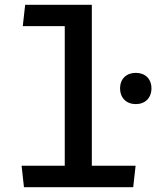

<svg xmlns="http://www.w3.org/2000/svg" viewBox="-20 -785 660 805"><path d="M549.5 -348.5C588 -348.5 615 -374 615 -414.5C615 -455 588 -479.5 549.5 -479.5C510.5 -479.5 483.5 -455 483.5 -414.5C483.5 -374 510.5 -348.5 549.5 -348.5ZM70.5 -90 80.5 0H538.5L548.5 -90H365V-765H85.5L75.5 -675.5H251.5V-90Z"/></svg>

Font: Monaspace Argon Medium
Style: Regular
Weight: 500
Designer: Riley Cran & the Lettermatic Team
Foundry: Lettermatic
Version: Version 1.000 (Monaspace Argon)